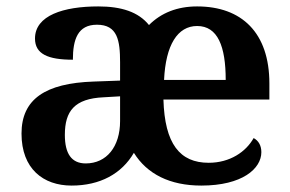

<svg xmlns="http://www.w3.org/2000/svg" viewBox="-20 -568 904 598"><path d="M203 10C292 10 359 -27 397 -92C438 -26 509 10 607 10C735 10 794 -43 794 -94C794 -115 785 -130 770 -138C746 -95 696 -61 630 -61C540 -61 493 -120 489 -258H819V-308C819 -466 733 -548 594 -548C532 -548 482 -528 444 -490C411 -531 358 -548 286 -548C178 -548 89 -520 89 -448C89 -400 129 -382 207 -382C207 -445 222 -491 282 -491C346 -491 354 -442 354 -374V-317L272 -314C121 -309 47 -259 47 -152C47 -42 115 10 203 10ZM683 -319H491C496 -428 533 -487 594 -487C658 -487 683 -424 683 -319ZM247 -59C203 -59 182 -89 182 -148C182 -222 212 -261 303 -265L354 -268V-191C354 -111 312 -59 247 -59Z"/></svg>

Font: Noto Serif Oriya SemiBold
Style: Regular
Weight: 600
Designer: David Williams
Foundry: Google LLC, David Williams
Version: Version 1.051